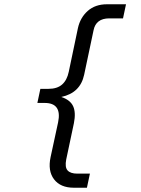

<svg xmlns="http://www.w3.org/2000/svg" viewBox="-20 -799 658 899"><path d="M207 -383Q248 -383 271 -403.5Q294 -424 302 -463L345 -668Q356 -717 391 -748Q426 -779 481 -779H570L556 -713H492Q429 -713 418 -657L374 -449Q356 -364 267 -345Q309 -331 322.5 -301.5Q336 -272 326 -222L290 -52Q283 -16 296.5 -1Q310 14 342 14H401L387 80H326Q263 80 233 40.5Q203 1 217 -64L252 -226Q271 -317 189 -317H155L169 -383Z"/></svg>

Font: Fragment Mono SC
Style: Italic
Weight: 400
Italic angle: -12°
Monospace: yes
Designer: Wei Huang based on Nimbus Sans by URW Studio, based on Helvetica by Max Miedinger.
Foundry: Wei Huang
Version: Version 1.012; ttfautohint (v1.8.4.7-5d5b)